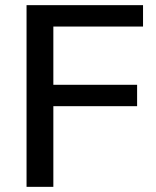

<svg xmlns="http://www.w3.org/2000/svg" viewBox="-20 -725 607 745"><path d="M83 0V-705H535V-622H187V-396H512V-313H187V0Z"/></svg>

Font: Mulish ExtraLight SemiBold
Style: Regular
Weight: 600
Version: Version 3.603